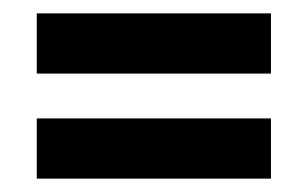

<svg xmlns="http://www.w3.org/2000/svg" viewBox="-20 -366 460 287"><path d="M35 -256V-346H385V-256ZM35 -99V-189H385V-99Z"/></svg>

Font: Darker Grotesque Black
Style: Regular
Weight: 900
Designer: Gabriel Lam
Foundry: TypeRant
Version: Version 1.000;gftools[0.9.28]